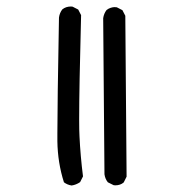

<svg xmlns="http://www.w3.org/2000/svg" viewBox="-20 -594 540 585"><path d="M221.2 -230.5Q221.2 -324.2 227.1 -547.9L218.3 -564.9L201.2 -573.7Q198.7 -574.2 196.3 -574.2Q180.7 -574.2 169.9 -565.4Q161.6 -554.7 159.7 -540.5Q154.8 -274.9 154.8 -187.5Q154.8 -173.3 154.8 -163.6Q155.8 -98.1 174.8 -38.6Q185.1 -30.8 198.2 -28.8Q211.9 -30.8 224.1 -39.1L232.9 -56.6Q225.1 -117.7 222.2 -178.7Q221.2 -195.3 221.2 -230.5ZM331.1 -29.3Q346.7 -29.3 356.9 -38.1L365.7 -55.7L361.8 -545.9L353 -563L335.9 -571.8Q333 -572.3 328.6 -572.3Q324.2 -572.3 317.6 -570.3Q311 -568.4 304.7 -563.5Q296.4 -552.7 294.4 -538.6L298.3 -63Q300.3 -48.8 308.6 -38.6L326.2 -29.8Q328.6 -29.3 331.1 -29.3Z"/></svg>

Font: Bakudai
Style: Light
Weight: 300
Version: Version 1.48